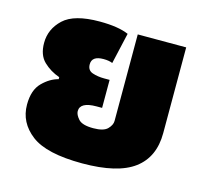

<svg xmlns="http://www.w3.org/2000/svg" viewBox="-84 -623 794 735"><g transform="rotate(15 313.0 -256.0)"><path d="M300 15Q440 15 505 -33.5Q570 -82 570 -177V-517H378V-174Q378 -158 362.5 -142Q347 -126 306 -126Q262 -126 247 -143Q232 -160 232 -174Q232 -210 297 -210H319V-321H297Q272 -321 251 -328Q230 -335 230 -359Q230 -392 276 -392Q298 -392 312 -386L340 -509Q299 -527 225 -527Q124 -527 82 -487.5Q40 -448 40 -393Q40 -345 66.5 -319.5Q93 -294 130 -281V-273Q97 -265 67.5 -235.5Q38 -206 38 -148Q38 -77 98 -31Q158 15 300 15Z"/></g></svg>

Font: Noto Sans Thai UI Black
Style: Regular
Weight: 900
Designer: Monotype Design Team
Foundry: Monotype Imaging Inc.
Version: Version 1.901